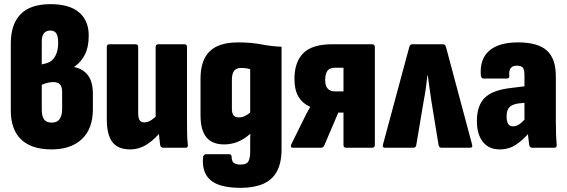

<svg xmlns="http://www.w3.org/2000/svg" viewBox="-20 -711 2730 924"><path d="M228 8Q132 8 82 -39.5Q32 -87 32 -180V-502Q32 -594 79 -642.5Q126 -691 223 -691Q314 -691 360.5 -651.5Q407 -612 407 -540Q407 -485 389 -449Q371 -413 338 -390V-388Q381 -379 404 -347.5Q427 -316 427 -260V-185Q427 -92 374.5 -42Q322 8 228 8ZM229 -121Q255 -121 267 -138Q279 -155 279 -186V-269Q279 -294 268.5 -305Q258 -316 236 -316Q223 -316 209 -312.5Q195 -309 181 -303V-184Q181 -152 192 -136.5Q203 -121 229 -121ZM181 -401 205 -407Q232 -415 246 -441Q260 -467 260 -505Q260 -535 251.5 -549.5Q243 -564 222 -564Q202 -564 191.5 -551Q181 -538 181 -512Z M606 8Q548 8 521 -27Q494 -62 494 -137V-485Q494 -498 507 -498H632Q645 -498 645 -485V-168Q645 -143 652 -132.5Q659 -122 674 -122Q691 -122 708 -133Q725 -144 741 -161L759 -84Q731 -46 691.5 -19Q652 8 606 8ZM766 0Q755 0 751 -11Q749 -27 746.5 -50Q744 -73 744 -92L729 -137V-485Q729 -498 742 -498H867Q880 -498 880 -485V-130Q880 -98 880.5 -68.5Q881 -39 884 -14Q886 0 872 0Z M1138 193Q1038 193 994.5 157Q951 121 957 47Q958 39 962 35Q966 31 972 31H1083Q1088 31 1091.5 34.5Q1095 38 1095 46Q1095 65 1105.5 73Q1116 81 1138 81Q1167 81 1175.5 65.5Q1184 50 1184 20V-22Q1184 -34 1184 -44.5Q1184 -55 1185 -65L1183 -66Q1155 -41 1124 -28.5Q1093 -16 1059 -16Q1001 -16 973 -50.5Q945 -85 945 -157V-332Q945 -421 989 -464Q1033 -507 1127 -507Q1188 -507 1237 -497.5Q1286 -488 1335 -486V5Q1335 74 1312 115Q1289 156 1245 174.5Q1201 193 1138 193ZM1130 -146Q1144 -146 1157 -152Q1170 -158 1184 -169V-378Q1174 -381 1163.5 -382.5Q1153 -384 1141 -384Q1117 -384 1106.5 -370Q1096 -356 1096 -327V-187Q1096 -166 1104 -156Q1112 -146 1130 -146Z M1390 0Q1375 0 1382 -17L1436 -126Q1444 -143 1453 -160.5Q1462 -178 1472 -195V-197Q1435 -214 1416 -246.5Q1397 -279 1397 -331Q1397 -412 1439.5 -455Q1482 -498 1579 -498H1771Q1784 -498 1784 -485V-13Q1784 0 1771 0H1646Q1633 0 1633 -13V-169H1608L1541 -12Q1536 0 1525 0ZM1593 -271H1633V-385H1592Q1566 -385 1555.5 -370Q1545 -355 1545 -326Q1545 -297 1557.5 -284Q1570 -271 1593 -271Z M1833 0Q1819 0 1823 -15L1950 -486Q1953 -498 1964 -498H2111Q2123 -498 2126 -486L2252 -15Q2256 0 2243 0H2105Q2094 0 2091 -11L2056 -225Q2052 -257 2047.5 -284.5Q2043 -312 2039 -348H2037Q2033 -312 2029 -284Q2025 -256 2019 -225L1983 -11Q1980 0 1969 0Z M2541 0Q2530 0 2527 -12Q2525 -25 2522.5 -48.5Q2520 -72 2518 -93L2504 -122V-349Q2504 -376 2496 -385.5Q2488 -395 2467 -395Q2426 -395 2431 -346Q2433 -333 2418 -333H2307Q2296 -333 2294 -348Q2288 -426 2334 -466.5Q2380 -507 2473 -507Q2568 -507 2611.5 -468Q2655 -429 2655 -344V-130Q2655 -89 2656 -62.5Q2657 -36 2659 -14Q2661 0 2647 0ZM2384 8Q2333 8 2304 -28Q2275 -64 2275 -129Q2275 -202 2312.5 -240Q2350 -278 2442 -288L2515 -297L2514 -217L2473 -213Q2443 -208 2430.5 -194Q2418 -180 2418 -151Q2418 -127 2425.5 -115Q2433 -103 2449 -103Q2466 -103 2483.5 -116Q2501 -129 2522 -158L2534 -80Q2497 -37 2463 -14.5Q2429 8 2384 8Z"/></svg>

Font: Sofia Sans Condensed Black
Style: Regular
Weight: 900
Designer: Botio Nikoltchev, Ani Petrova
Foundry: lettersoup
Version: Version 4.101